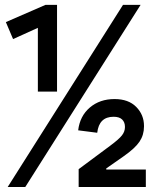

<svg xmlns="http://www.w3.org/2000/svg" viewBox="-20 -750 640 786"><path d="M11.5 15.5 483.5 -730H555.5L83.5 15.5ZM302 15.5V-57.5L430.5 -153Q467 -180 479.2 -195.8Q491.5 -211.5 491.5 -229.5V-231Q491.5 -249.5 480 -260.8Q468.5 -272 445 -272Q385.5 -272 378 -206.5L300 -216.5Q307 -275 347.8 -309.8Q388.5 -344.5 449 -344.5Q506 -344.5 537.8 -312.2Q569.5 -280 569.5 -234.5V-232.5Q569.5 -197.5 551.2 -170.2Q533 -143 486.5 -110.5L415 -60.5V-56H577V15.5ZM135 -375V-636L33.5 -590L4 -659.5L166 -730H213.5V-375Z"/></svg>

Font: Google Sans Code
Style: Regular
Weight: 400
Monospace: yes
Designer: Google Sans Code Authors
Foundry: Google LLC
Version: Version 6.000